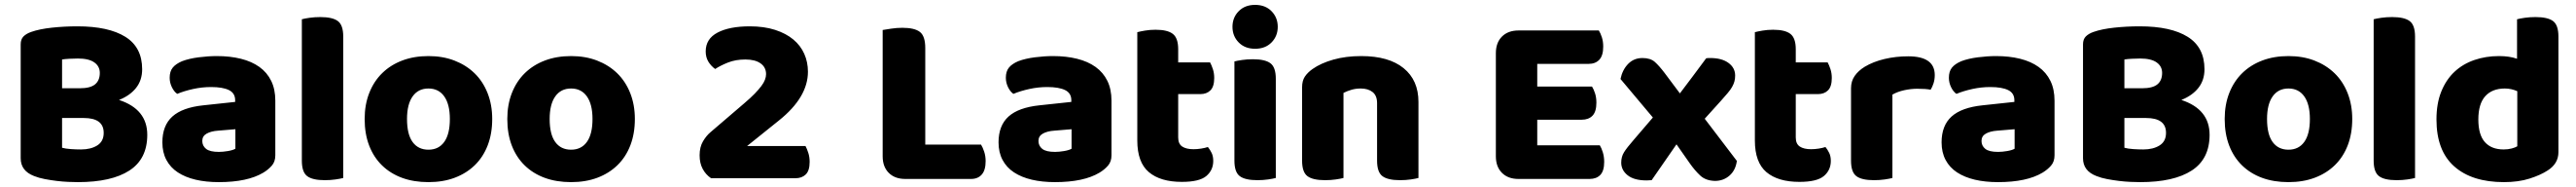

<svg xmlns="http://www.w3.org/2000/svg" viewBox="-20 -731 10584 767"><path d="M469 -321Q585 -283 585 -178Q585 -79 511.5 -31.5Q438 16 300 16Q283 16 260 15Q237 14 212.5 11Q188 8 164 3.5Q140 -1 120 -9Q65 -30 65 -82V-549Q65 -570 76.5 -581.5Q88 -593 108 -600Q142 -612 193 -617.5Q244 -623 298 -623Q426 -623 495 -580Q564 -537 564 -447Q564 -402 539 -370.5Q514 -339 469 -321ZM324 -247H235V-125Q249 -121 271 -119.5Q293 -118 313 -118Q353 -118 379.5 -134.5Q406 -151 406 -186Q406 -247 324 -247ZM235 -369H308Q351 -369 370.5 -385Q390 -401 390 -432Q390 -459 367.5 -475Q345 -491 300 -491Q285 -491 265.5 -490Q246 -489 235 -487Z M947 -121V-201L875 -195Q847 -193 829 -183Q811 -173 811 -153Q811 -133 826.5 -120.5Q842 -108 879 -108Q896 -108 916.5 -111.5Q937 -115 947 -121ZM1111 -318V-94Q1111 -68 1096.5 -51.5Q1082 -35 1062 -23Q997 16 879 16Q826 16 783.5 6Q741 -4 710.5 -24Q680 -44 663.5 -75Q647 -106 647 -147Q647 -216 688 -253Q729 -290 815 -299L946 -313V-320Q946 -349 920.5 -361.5Q895 -374 847 -374Q810 -374 773.5 -366Q737 -358 708 -346Q695 -355 686 -373.5Q677 -392 677 -412Q677 -438 689.5 -453.5Q702 -469 728 -480Q757 -491 796.5 -496Q836 -501 871 -501Q925 -501 969.5 -490Q1014 -479 1045.5 -456.5Q1077 -434 1094 -399.5Q1111 -365 1111 -318Z M1220 -72V-652Q1231 -655 1251.5 -658Q1272 -661 1296 -661Q1346 -661 1368 -644.5Q1390 -628 1390 -581V-1Q1379 2 1358.5 5Q1338 8 1314 8Q1264 8 1242 -8.5Q1220 -25 1220 -72Z M1740 16Q1680 16 1632 -1.5Q1584 -19 1549.5 -52.5Q1515 -86 1496.5 -134Q1478 -182 1478 -243Q1478 -302 1497 -350Q1516 -398 1550.5 -431.5Q1585 -465 1633 -483Q1681 -501 1740 -501Q1799 -501 1847 -482.5Q1895 -464 1929.5 -430.5Q1964 -397 1983 -349Q2002 -301 2002 -243Q2002 -183 1983.5 -135Q1965 -87 1930.5 -53.5Q1896 -20 1848 -2Q1800 16 1740 16ZM1652 -243Q1652 -180 1675 -148.5Q1698 -117 1740 -117Q1782 -117 1805 -149Q1828 -181 1828 -243Q1828 -303 1805 -335.5Q1782 -368 1740 -368Q1698 -368 1675 -335.5Q1652 -303 1652 -243Z M2326 16Q2266 16 2218 -1.5Q2170 -19 2135.5 -52.5Q2101 -86 2082.5 -134Q2064 -182 2064 -243Q2064 -302 2083 -350Q2102 -398 2136.5 -431.5Q2171 -465 2219 -483Q2267 -501 2326 -501Q2385 -501 2433 -482.5Q2481 -464 2515.5 -430.5Q2550 -397 2569 -349Q2588 -301 2588 -243Q2588 -183 2569.5 -135Q2551 -87 2516.5 -53.5Q2482 -20 2434 -2Q2386 16 2326 16ZM2238 -243Q2238 -180 2261 -148.5Q2284 -117 2326 -117Q2368 -117 2391 -149Q2414 -181 2414 -243Q2414 -303 2391 -335.5Q2368 -368 2326 -368Q2284 -368 2261 -335.5Q2238 -303 2238 -243Z M3060 -623Q3119 -623 3164 -608.5Q3209 -594 3239 -569Q3269 -544 3284 -510Q3299 -476 3299 -437Q3299 -332 3180 -237L3049 -132H3289Q3295 -121 3300.5 -104Q3306 -87 3306 -67Q3306 -31 3290 -15.5Q3274 0 3248 0H2901Q2879 -15 2866.5 -38.5Q2854 -62 2854 -94Q2854 -128 2868 -151.5Q2882 -175 2899 -189L3037 -307Q3063 -329 3080 -346.5Q3097 -364 3107.5 -378Q3118 -392 3122.5 -404Q3127 -416 3127 -427Q3127 -455 3104.5 -471Q3082 -487 3042 -487Q3002 -487 2970.5 -474.5Q2939 -462 2918 -448Q2901 -460 2890 -478Q2879 -496 2879 -520Q2879 -572 2928 -597.5Q2977 -623 3060 -623Z M3699 3Q3656 3 3631 -22Q3606 -47 3606 -90V-608Q3618 -610 3641 -613.5Q3664 -617 3687 -617Q3737 -617 3759 -600Q3781 -583 3781 -534V-138H4010Q4017 -127 4023 -109Q4029 -91 4029 -70Q4029 -33 4013 -15Q3997 3 3969 3H3699Z M4382 -121V-201L4310 -195Q4282 -193 4264 -183Q4246 -173 4246 -153Q4246 -133 4261.5 -120.5Q4277 -108 4314 -108Q4331 -108 4351.5 -111.5Q4372 -115 4382 -121ZM4546 -318V-94Q4546 -68 4531.5 -51.5Q4517 -35 4497 -23Q4432 16 4314 16Q4261 16 4218.5 6Q4176 -4 4145.5 -24Q4115 -44 4098.5 -75Q4082 -106 4082 -147Q4082 -216 4123 -253Q4164 -290 4250 -299L4381 -313V-320Q4381 -349 4355.5 -361.5Q4330 -374 4282 -374Q4245 -374 4208.5 -366Q4172 -358 4143 -346Q4130 -355 4121 -373.5Q4112 -392 4112 -412Q4112 -438 4124.5 -453.5Q4137 -469 4163 -480Q4192 -491 4231.5 -496Q4271 -501 4306 -501Q4360 -501 4404.5 -490Q4449 -479 4480.5 -456.5Q4512 -434 4529 -399.5Q4546 -365 4546 -318Z M4652 -155V-599Q4663 -602 4683.5 -605.5Q4704 -609 4727 -609Q4776 -609 4798 -592Q4820 -575 4820 -529V-475H4951Q4957 -464 4962.5 -447.5Q4968 -431 4968 -411Q4968 -376 4952.5 -360.5Q4937 -345 4911 -345H4820V-167Q4820 -141 4836.5 -130Q4853 -119 4883 -119Q4898 -119 4914 -121.5Q4930 -124 4942 -128Q4951 -117 4957.5 -103.5Q4964 -90 4964 -71Q4964 -33 4935.5 -9Q4907 15 4835 15Q4747 15 4699.5 -25Q4652 -65 4652 -155Z M5051 -479Q5062 -482 5082.5 -485Q5103 -488 5127 -488Q5177 -488 5199 -471.5Q5221 -455 5221 -408V-1Q5210 2 5189.5 5Q5169 8 5145 8Q5095 8 5073 -8.5Q5051 -25 5051 -72ZM5136 -711Q5178 -711 5203.5 -685Q5229 -659 5229 -621Q5229 -583 5203.5 -557Q5178 -531 5136 -531Q5094 -531 5068.5 -557Q5043 -583 5043 -621Q5043 -659 5068.5 -685Q5094 -711 5136 -711Z M5807 -1Q5796 2 5775.5 5Q5755 8 5731 8Q5681 8 5659 -8.5Q5637 -25 5637 -72V-308Q5637 -339 5618.5 -353.5Q5600 -368 5570 -368Q5550 -368 5532.5 -363Q5515 -358 5499 -350V-1Q5488 2 5467.5 5Q5447 8 5423 8Q5373 8 5351 -8.5Q5329 -25 5329 -72V-373Q5329 -400 5340.5 -417Q5352 -434 5372 -448Q5406 -472 5457.5 -486.5Q5509 -501 5572 -501Q5685 -501 5746 -451.5Q5807 -402 5807 -313Z M6218 3Q6175 3 6150 -22Q6125 -47 6125 -90V-513Q6125 -556 6150 -581Q6175 -606 6218 -606H6548Q6555 -595 6560.5 -578Q6566 -561 6566 -540Q6566 -503 6550 -486Q6534 -469 6506 -469H6295V-376H6520Q6527 -365 6532.5 -348Q6538 -331 6538 -310Q6538 -273 6522 -256.5Q6506 -240 6478 -240H6295V-135H6552Q6559 -124 6564.5 -106Q6570 -88 6570 -67Q6570 -30 6554 -13.5Q6538 3 6510 3H6218Z M6691 -157 6770 -249 6637 -407Q6645 -445 6668.5 -469Q6692 -493 6727 -493Q6760 -493 6778 -477Q6796 -461 6818 -432L6881 -348Q6908 -384 6935 -419.5Q6962 -455 6989 -492Q6994 -493 6998 -493Q7002 -493 7006 -493Q7053 -493 7080.5 -473Q7108 -453 7108 -421Q7108 -408 7105 -397Q7102 -386 7095.5 -374.5Q7089 -363 7077.5 -349.5Q7066 -336 7050 -318L6983 -244L7115 -71Q7110 -33 7085 -11Q7060 11 7025 11Q6987 10 6964.5 -11Q6942 -32 6921 -62L6867 -139L6765 8Q6760 8 6754 8.5Q6748 9 6744 9Q6693 9 6666.5 -12Q6640 -33 6640 -64Q6640 -88 6651.5 -106.5Q6663 -125 6691 -157Z M7189 -155V-599Q7200 -602 7220.5 -605.5Q7241 -609 7264 -609Q7313 -609 7335 -592Q7357 -575 7357 -529V-475H7488Q7494 -464 7499.5 -447.5Q7505 -431 7505 -411Q7505 -376 7489.5 -360.5Q7474 -345 7448 -345H7357V-167Q7357 -141 7373.5 -130Q7390 -119 7420 -119Q7435 -119 7451 -121.5Q7467 -124 7479 -128Q7488 -117 7494.5 -103.5Q7501 -90 7501 -71Q7501 -33 7472.5 -9Q7444 15 7372 15Q7284 15 7236.5 -25Q7189 -65 7189 -155Z M7754 -1Q7743 2 7722.5 5Q7702 8 7678 8Q7628 8 7606 -8.5Q7584 -25 7584 -72V-369Q7584 -398 7599 -419.5Q7614 -441 7640 -457Q7675 -478 7721.5 -489Q7768 -500 7819 -500Q7928 -500 7928 -423Q7928 -405 7923 -389.5Q7918 -374 7911 -363Q7892 -367 7856 -367Q7830 -367 7802.5 -361Q7775 -355 7754 -343Z M8256 -121V-201L8184 -195Q8156 -193 8138 -183Q8120 -173 8120 -153Q8120 -133 8135.5 -120.5Q8151 -108 8188 -108Q8205 -108 8225.5 -111.5Q8246 -115 8256 -121ZM8420 -318V-94Q8420 -68 8405.5 -51.5Q8391 -35 8371 -23Q8306 16 8188 16Q8135 16 8092.5 6Q8050 -4 8019.5 -24Q7989 -44 7972.5 -75Q7956 -106 7956 -147Q7956 -216 7997 -253Q8038 -290 8124 -299L8255 -313V-320Q8255 -349 8229.5 -361.5Q8204 -374 8156 -374Q8119 -374 8082.5 -366Q8046 -358 8017 -346Q8004 -355 7995 -373.5Q7986 -392 7986 -412Q7986 -438 7998.5 -453.5Q8011 -469 8037 -480Q8066 -491 8105.5 -496Q8145 -501 8180 -501Q8234 -501 8278.5 -490Q8323 -479 8354.5 -456.5Q8386 -434 8403 -399.5Q8420 -365 8420 -318Z M8941 -321Q9057 -283 9057 -178Q9057 -79 8983.5 -31.5Q8910 16 8772 16Q8755 16 8732 15Q8709 14 8684.5 11Q8660 8 8636 3.5Q8612 -1 8592 -9Q8537 -30 8537 -82V-549Q8537 -570 8548.5 -581.5Q8560 -593 8580 -600Q8614 -612 8665 -617.5Q8716 -623 8770 -623Q8898 -623 8967 -580Q9036 -537 9036 -447Q9036 -402 9011 -370.5Q8986 -339 8941 -321ZM8796 -247H8707V-125Q8721 -121 8743 -119.5Q8765 -118 8785 -118Q8825 -118 8851.5 -134.5Q8878 -151 8878 -186Q8878 -247 8796 -247ZM8707 -369H8780Q8823 -369 8842.5 -385Q8862 -401 8862 -432Q8862 -459 8839.5 -475Q8817 -491 8772 -491Q8757 -491 8737.5 -490Q8718 -489 8707 -487Z M9381 16Q9321 16 9273 -1.5Q9225 -19 9190.5 -52.5Q9156 -86 9137.5 -134Q9119 -182 9119 -243Q9119 -302 9138 -350Q9157 -398 9191.5 -431.5Q9226 -465 9274 -483Q9322 -501 9381 -501Q9440 -501 9488 -482.5Q9536 -464 9570.5 -430.5Q9605 -397 9624 -349Q9643 -301 9643 -243Q9643 -183 9624.5 -135Q9606 -87 9571.5 -53.5Q9537 -20 9489 -2Q9441 16 9381 16ZM9293 -243Q9293 -180 9316 -148.5Q9339 -117 9381 -117Q9423 -117 9446 -149Q9469 -181 9469 -243Q9469 -303 9446 -335.5Q9423 -368 9381 -368Q9339 -368 9316 -335.5Q9293 -303 9293 -243Z M9731 -72V-652Q9742 -655 9762.5 -658Q9783 -661 9807 -661Q9857 -661 9879 -644.5Q9901 -628 9901 -581V-1Q9890 2 9869.5 5Q9849 8 9825 8Q9775 8 9753 -8.5Q9731 -25 9731 -72Z M10320 -490V-652Q10331 -655 10351.5 -658Q10372 -661 10396 -661Q10446 -661 10468 -644.5Q10490 -628 10490 -581V-107Q10490 -60 10446 -32Q10417 -13 10371.5 1.5Q10326 16 10266 16Q10135 16 10062 -48.5Q9989 -113 9989 -241Q9989 -307 10009 -356Q10029 -405 10063.5 -437Q10098 -469 10145 -485Q10192 -501 10246 -501Q10289 -501 10320 -490ZM10321 -357Q10310 -362 10297 -365Q10284 -368 10270 -368Q10218 -368 10189.5 -336.5Q10161 -305 10161 -241Q10161 -178 10188 -148Q10215 -118 10265 -118Q10283 -118 10298 -122Q10313 -126 10321 -131Z"/></svg>

Font: Baloo 2 Latin ExtraBold
Style: Regular
Weight: 400
Designer: Sarang Kulkarni and Ek Type
Foundry: Ek Type
Version: Version 1.001